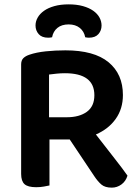

<svg xmlns="http://www.w3.org/2000/svg" viewBox="-20 -852 639 881"><path d="M207 -1Q198 1 181.5 4Q165 7 146 7Q108 7 92.5 -7Q77 -21 77 -54V-556Q77 -575 87 -585Q97 -595 115 -601Q147 -612 190.5 -616.5Q234 -621 280 -621Q412 -621 478 -566.5Q544 -512 544 -416Q544 -353 511 -306.5Q478 -260 420 -235Q464 -178 504.5 -126.5Q545 -75 565 -46Q557 -20 537 -5.5Q517 9 493 9Q462 9 445.5 -5Q429 -19 413 -43L300 -212H207ZM287 -314Q344 -314 378.5 -339Q413 -364 413 -415Q413 -516 278 -516Q258 -516 239.5 -514Q221 -512 205 -510V-314ZM295 -740Q263 -740 243.5 -724Q224 -708 219 -681Q214 -680 210 -679.5Q206 -679 201 -679Q172 -679 157.5 -695.5Q143 -712 143 -735Q143 -754 153 -771.5Q163 -789 182 -802.5Q201 -816 229.5 -824Q258 -832 295 -832Q332 -832 360.5 -824Q389 -816 408 -802.5Q427 -789 436.5 -771.5Q446 -754 446 -735Q446 -712 431.5 -695.5Q417 -679 388 -679Q381 -679 371 -681Q366 -708 346 -724Q326 -740 295 -740Z"/></svg>

Font: Baloo Chettan 2 SemiBold
Style: Regular
Weight: 600
Designer: Maithili Shingre, Unnati Kotecha and Ek Type
Foundry: Ek Type
Version: Version 1.640;hotconv 1.0.111;makeotfexe 2.5.65597; ttfautoh